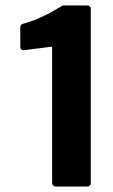

<svg xmlns="http://www.w3.org/2000/svg" viewBox="-20 -668 412 700"><path d="M170 0C170 5 175 12 183 12H299C304 12 311 8 311 0V-636C311 -641 307 -648 299 -648H213C211 -648 209 -648 207 -647C167 -623 124 -598 63 -581C58 -580 54 -575 54 -569V-497C54 -486 63 -484 68 -485L170 -498Z"/></svg>

Font: Falling Sky
Style: Bd
Weight: 700
Designer: Paul D. Hunt
Foundry: Adobe Systems Incorporated
Version: Version 1.02